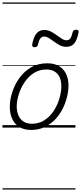

<svg xmlns="http://www.w3.org/2000/svg" viewBox="-20 -1030 655 1550"><path d="M231 19Q175 19 136.5 -4.5Q98 -28 78.5 -70.5Q59 -113 59 -168Q59 -222 78 -283Q97 -344 135 -398Q173 -452 229.5 -485.5Q286 -519 362 -519Q417 -519 455 -497Q493 -475 513 -434.5Q533 -394 533 -340Q533 -298 521.5 -249.5Q510 -201 486.5 -153.5Q463 -106 426.5 -67Q390 -28 341.5 -4.5Q293 19 231 19ZM237 -31Q296 -31 341 -61Q386 -91 415.5 -137.5Q445 -184 460 -236.5Q475 -289 475 -333Q475 -376 461.5 -406Q448 -436 421 -452.5Q394 -469 355 -469Q297 -469 252.5 -440Q208 -411 177.5 -365Q147 -319 131 -267Q115 -215 115 -171Q115 -128 129.5 -96.5Q144 -65 171 -48Q198 -31 237 -31ZM259 -649Q237 -649 240 -671Q250 -729 273.5 -758.5Q297 -788 337 -788Q367 -788 391.5 -775Q416 -762 437.5 -746Q459 -730 478.5 -717.5Q498 -705 518 -705Q537 -705 548 -720.5Q559 -736 566 -769Q571 -790 595 -790Q607 -790 611.5 -785.5Q616 -781 614 -769Q604 -711 581 -681.5Q558 -652 515 -652Q486 -652 462 -665Q438 -678 416.5 -694Q395 -710 375 -722.5Q355 -735 335 -735Q318 -735 306 -719.5Q294 -704 286 -669Q284 -659 278 -654Q272 -649 259 -649ZM0 490H589V500H0ZM0 -20H589V0H0ZM0 -505H589V-500H0ZM0 -1010H589V-1000H0Z"/></svg>

Font: Playwrite AU TAS Guides
Style: Regular
Weight: 400
Designer: Veronika Burian, José Scaglione
Foundry: TypeTogether
Version: Version 1.003